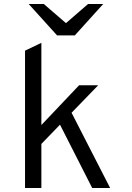

<svg xmlns="http://www.w3.org/2000/svg" viewBox="-20 -935 656 955"><path d="M104.5 0V-683L185.8 -722V0ZM180.8 -214V-307.8L373.5 -511H468.5ZM438.5 0 272 -327.5 329.8 -386.2 527.8 0ZM263.8 -759 122.8 -915H198L308 -820L418 -915H493.2L352.2 -759Z"/></svg>

Font: Overpass Mono Light
Style: Regular
Weight: 300
Monospace: yes
Designer: Delve Withrington, Dave Bailey
Foundry: Delve Fonts LLC
Version: Version 4.000